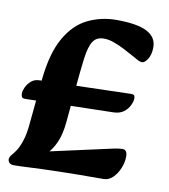

<svg xmlns="http://www.w3.org/2000/svg" viewBox="-80 -764 740 841"><g transform="rotate(10 290.0 -343.5)"><path d="M20 -33Q31 -45 41.5 -62Q52 -79 61.5 -108.5Q71 -138 75 -186L94 -381Q106 -501 145.5 -570Q185 -639 244 -667.5Q303 -696 371 -696Q463 -696 506.5 -673.5Q550 -651 550 -606Q550 -573 537 -553Q524 -533 513 -533Q502 -533 487 -542Q472 -551 458 -558Q442 -567 420.5 -578Q399 -589 375.5 -597.5Q352 -606 331 -606Q298 -606 282.5 -582.5Q267 -559 260 -505.5Q253 -452 245 -362L232 -220Q227 -163 210.5 -126Q194 -89 170 -66Q146 -43 117 -28L122 -65L461 -140Q472 -142 481 -143Q490 -144 495 -144Q505 -144 510.5 -136.5Q516 -129 516 -114Q516 -88 505 -61.5Q494 -35 476 -17.5Q458 0 435 0Q316 0 236 2Q156 4 108 6.5Q60 9 37 9Q19 9 13 -4.5Q7 -18 20 -33ZM489 -388Q501 -388 504 -383.5Q507 -379 507 -371Q507 -358 498.5 -340Q490 -322 473 -309Q456 -296 428 -295L36 -286Q24 -286 21 -292Q18 -298 18 -308Q18 -318 25 -334Q32 -350 47 -363.5Q62 -377 86 -377Z"/></g></svg>

Font: Alkatra
Style: Regular
Weight: 400
Designer: Suman Bhandary
Version: Version 1.100;gftools[0.9.22]